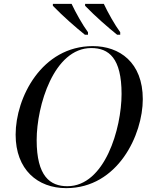

<svg xmlns="http://www.w3.org/2000/svg" viewBox="-20 -964 782 995"><path d="M420 -784H436V-797C408 -835 372 -899 351 -944H254V-934C308 -878 375 -820 420 -784ZM587 -784H603V-797C575 -835 539 -899 518 -944H421V-934C475 -878 542 -820 587 -784ZM323 11C591 11 720 -266 720 -450C720 -641 599 -725 461 -725C196 -725 61 -458 61 -266C61 -85 175 11 323 11ZM329 1C240 1 170 -50 170 -238C170 -416 259 -715 453 -715C544 -715 610 -663 610 -477C610 -298 523 1 329 1Z"/></svg>

Font: Noto Serif Display
Style: Italic
Weight: 400
Italic angle: -12°
Designer: Monotype Design Team
Foundry: Monotype Imaging Inc.
Version: Version 2.009